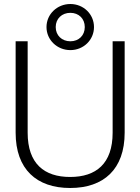

<svg xmlns="http://www.w3.org/2000/svg" viewBox="-20 -926 700 958"><path d="M330 12C497 12 602 -81 602 -264V-720H542V-264C542 -109 459 -43 330 -43C201 -43 118 -109 118 -264V-720H58V-264C58 -81 163 12 330 12ZM212 -791C212 -727 265 -676 331 -676C397 -676 449 -727 449 -791C449 -855 397 -906 331 -906C265 -906 212 -855 212 -791ZM258 -791C258 -833 289 -862 331 -862C373 -862 403 -833 403 -791C403 -749 373 -720 331 -720C289 -720 258 -749 258 -791Z"/></svg>

Font: Aspekta 250
Style: Regular
Weight: 250
Designer: Ivo Dolenc
Version: Version 2.000